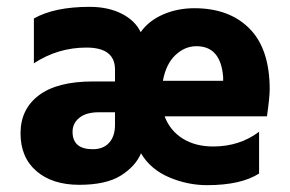

<svg xmlns="http://www.w3.org/2000/svg" viewBox="-20 -536 848 561"><path d="M554 -401Q520 -401 492.5 -375Q465 -349 456 -300H632V-311Q625 -401 554 -401ZM192 -151Q192 -100 251 -100Q282 -100 299 -119Q316 -138 316 -171V-208H269Q232 -208 212 -192Q192 -176 192 -151ZM252 -298H316V-333Q316 -397 232.5 -397Q149 -397 79 -351V-482Q139 -516 242 -516Q296 -516 335.5 -496Q375 -476 391 -442Q414 -475 456 -493.5Q498 -512 548 -512Q650 -512 709 -452.5Q768 -393 768 -275Q768 -252 760 -196H461Q477 -154 514 -131Q551 -108 603 -108Q680 -108 737 -151V-29Q684 5 585 5Q528 5 474 -18Q420 -41 392 -88Q376 -50 333 -23Q290 4 211.5 4Q133 4 86.5 -36Q40 -76 40 -146.5Q40 -217 93.5 -257.5Q147 -298 252 -298Z"/></svg>

Font: Hind Mysuru
Style: Bold
Weight: 700
Designer: Manushi Parikh, Hitesh Malaviya
Foundry: Indian Type Foundry
Version: Version 0.703;PS 1.0;hotconv 1.0.86;makeotf.lib2.5.63406